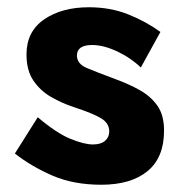

<svg xmlns="http://www.w3.org/2000/svg" viewBox="-20 -490 496 529"><path d="M84 -167Q136 -123 174 -107.5Q212 -92 236 -92Q258 -92 269.5 -102Q281 -112 281 -128Q281 -150 259.5 -163.5Q238 -177 183 -195Q150 -206 120.5 -223Q91 -240 72 -268Q53 -296 53 -340Q53 -403 101.5 -436.5Q150 -470 225 -470Q284 -470 333 -450.5Q382 -431 422 -402L368 -304Q340 -331 302.5 -348.5Q265 -366 234 -366Q192 -366 192 -337Q192 -314 219.5 -302.5Q247 -291 298 -272Q334 -259 364.5 -242Q395 -225 413.5 -199Q432 -173 432 -130Q432 -56 386.5 -18.5Q341 19 259 19Q183 19 125 -6Q67 -31 21 -67Z"/></svg>

Font: Jost*
Style: Bold
Weight: 700
Version: Version 3.7